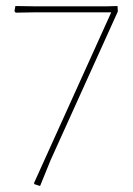

<svg xmlns="http://www.w3.org/2000/svg" viewBox="-20 -512 441 637"><path d="M31 -492 96 -491H334L370 -492L371 -474L148 19L113 105L94 99L93 95L349 -471H90L32 -470L28 -475Z"/></svg>

Font: Alegreya Sans Thin
Style: Regular
Weight: 100
Designer: Juan Pablo del Peral
Foundry: Huerta Tipografica
Version: Version 2.007